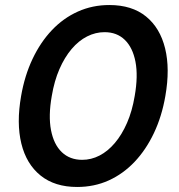

<svg xmlns="http://www.w3.org/2000/svg" viewBox="-20 -732 712 764"><path d="M287 12Q198 12 141.5 -33.5Q85 -79 65 -160.5Q45 -242 64 -350Q78 -431 109.5 -497.5Q141 -564 186.5 -612Q232 -660 290 -686Q348 -712 415 -712Q505 -712 561 -666.5Q617 -621 637 -539.5Q657 -458 638 -350Q624 -269 592.5 -202.5Q561 -136 515.5 -88Q470 -40 412.5 -14Q355 12 287 12ZM307 -96Q343 -96 376 -113Q409 -130 437 -163Q465 -196 485.5 -243Q506 -290 516 -350Q530 -430 519 -486.5Q508 -543 476.5 -573.5Q445 -604 396 -604Q360 -604 326.5 -587Q293 -570 265 -537Q237 -504 216.5 -457Q196 -410 186 -350Q172 -271 183 -214Q194 -157 226 -126.5Q258 -96 307 -96Z"/></svg>

Font: DM Sans 9pt SemiBold
Style: Italic
Weight: 600
Italic angle: -10°
Version: Version 4.004;gftools[0.9.30]